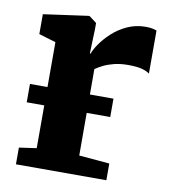

<svg xmlns="http://www.w3.org/2000/svg" viewBox="-69 -625 604 685"><g transform="rotate(10 233.0 -283.0)"><path d="M34 0V-60.5L97 -69.5V-453.5L35.5 -472V-544L197 -566.5H201L228 -546V-522.5L225 -435L228 -435.5Q232.5 -449.5 247 -470.8Q261.5 -492 284.5 -513.5Q307.5 -535 338.2 -549.2Q369 -563.5 405.5 -563.5Q419.5 -563.5 429.2 -561.5Q439 -559.5 445 -557V-401Q434.5 -409 416.2 -413.8Q398 -418.5 367 -418.5Q339 -418.5 316.2 -412.8Q293.5 -407 277.2 -398.8Q261 -390.5 250.5 -383L251 -70L361.5 -60.5V0ZM336 -291V-224.5H33.5V-291Z"/></g></svg>

Font: Merriweather 24pt ExtraBold
Style: Regular
Weight: 800
Version: Version 2.100